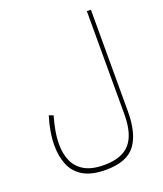

<svg xmlns="http://www.w3.org/2000/svg" viewBox="-159 -746 927 1092"><g transform="rotate(-20 305.0 -200.5)"><path d="M522.5 -27.3Q522.5 105.5 471.2 173.8Q419.9 242.2 292.5 242.2Q207.5 242.2 157.2 212.9Q106.9 183.6 85 131.8Q63 80.1 63 13.2Q63 -28.3 70.6 -72.8Q78.1 -117.2 91.8 -160.6L117.7 -150.9Q106 -110.4 98.1 -67.9Q90.3 -25.4 90.3 16.1Q90.3 72.3 109.9 116.7Q129.4 161.1 173.8 187Q218.3 212.9 292.5 212.9Q400.4 212.9 449.2 156.7Q498 100.6 498 -18.6V-643.1H522.5Z"/></g></svg>

Font: Vazirmatn RD FD Thin
Style: Regular
Weight: 100
Designer: Saber Rastikerdar
Foundry: Saber Rastikerdar
Version: Version 33.003